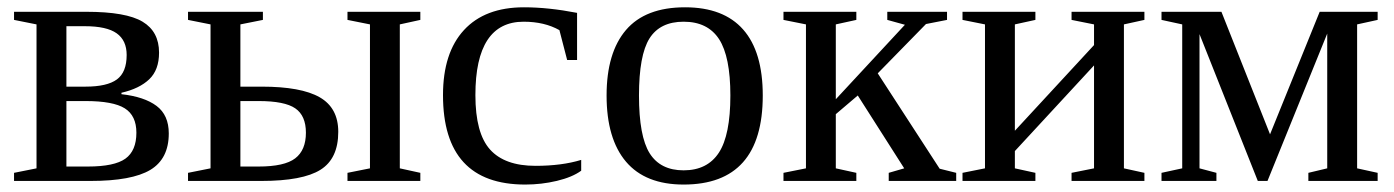

<svg xmlns="http://www.w3.org/2000/svg" viewBox="-20 -491 3782 521"><path d="M18.1 0V-22L79.1 -34.2V-424.8L18.1 -437V-459H214.4Q322.3 -459 366.9 -432.1Q411.6 -405.3 411.6 -348.1Q411.6 -301.3 385 -275.9Q358.4 -250.5 309.6 -239.3V-235.4Q371.6 -228.5 404.8 -203.6Q438 -178.7 438 -128.9Q438 -60.1 387.9 -30Q337.9 0 225.6 0ZM218.3 -39.1Q290.5 -39.1 320.3 -60.5Q350.1 -82 350.1 -130.9Q350.1 -177.2 318.6 -197Q287.1 -216.8 211.9 -216.8H160.2V-39.1ZM160.2 -255.9H211.9Q270.5 -255.9 297.1 -275.4Q323.7 -294.9 323.7 -341.8Q323.7 -381.3 296.6 -400.6Q269.5 -419.9 210 -419.9H160.2Z M681.6 -39.1Q752 -39.1 781 -61.3Q810.1 -83.5 810.1 -130.9Q810.1 -177.2 781.2 -197Q752.4 -216.8 681.6 -216.8H632.3V-39.1ZM693.4 -459V-437L632.3 -424.8V-255.9H690.4Q796.9 -255.9 847.4 -227.1Q897.9 -198.2 897.9 -133.3Q897.9 -60.5 849.6 -30.3Q801.3 0 689 0H490.2V-22L551.3 -34.2V-424.8L490.2 -437V-459ZM983.9 -424.8 922.9 -437V-459H1120.6V-437L1064.9 -424.8V-34.2L1120.6 -22V0H922.9V-22L983.9 -34.2Z M1557.1 -27.8Q1533.2 -10.3 1491.2 -0.2Q1449.2 9.8 1405.3 9.8Q1182.1 9.8 1182.1 -232.9Q1182.1 -347.7 1239 -409.4Q1295.9 -471.2 1401.9 -471.2Q1467.8 -471.2 1545.9 -456.1V-328.1H1519L1498 -409.2Q1457.5 -432.1 1400.9 -432.1Q1270 -432.1 1270 -232.9Q1270 -129.4 1309.8 -85.2Q1349.6 -41 1433.1 -41Q1504.4 -41 1557.1 -57.1Z M2049.8 -231.9Q2049.8 9.8 1835 9.8Q1731.4 9.8 1678.7 -52.2Q1626 -114.3 1626 -231.9Q1626 -348.1 1678.7 -409.7Q1731.4 -471.2 1838.9 -471.2Q1943.4 -471.2 1996.6 -410.9Q2049.8 -350.6 2049.8 -231.9ZM1961.9 -231.9Q1961.9 -337.4 1931.2 -384.8Q1900.4 -432.1 1835 -432.1Q1771 -432.1 1742.4 -386.7Q1713.9 -341.3 1713.9 -231.9Q1713.9 -121.1 1742.9 -75Q1772 -28.8 1835 -28.8Q1899.4 -28.8 1930.7 -76.7Q1961.9 -124.5 1961.9 -231.9Z M2167 -424.8 2106 -437V-459H2303.7V-437L2248 -424.8V-221.7L2435.5 -423.8L2387.7 -437V-459H2549.8V-437L2492.7 -425.8L2361.8 -292L2529.8 -33.2L2574.7 -22V0H2391.6V-22L2433.6 -34.2L2307.6 -231.9L2248 -181.2V-34.2L2303.7 -22V0H2106V-22L2167 -34.2Z M2652.8 -424.8 2591.8 -437V-459H2789.6V-437L2733.9 -424.8V-136.2L2948.7 -368.7V-424.8L2887.7 -437V-459H3085.4V-437L3029.8 -424.8V-34.2L3085.4 -22V0H2887.7V-22L2948.7 -34.2V-313.5L2733.9 -81.1V-34.2L2789.6 -22V0H2591.8V-22L2652.8 -34.2Z M3188 -424.8 3131.8 -437V-459H3294.4L3426.3 -126.5L3561 -459H3718.3V-437L3662.6 -424.8V-34.2L3718.3 -22V0H3530.3V-22L3581.5 -34.2V-399.9L3419.4 0H3393.1L3234.9 -398.4V-34.2L3280.8 -22V0H3131.8V-22L3188 -34.2Z"/></svg>

Font: Tinos
Style: Regular
Weight: 400
Designer: Steve Matteson
Foundry: Monotype Imaging Inc.
Version: Version 1.23